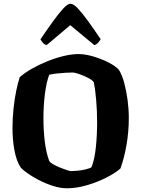

<svg xmlns="http://www.w3.org/2000/svg" viewBox="-20 -1010 758 1030"><path d="M339 0Q303 0 263 -13Q223 -26 187.5 -44.5Q152 -63 125.5 -82Q99 -101 90 -113Q68 -147 57.5 -203.5Q47 -260 47 -323Q47 -375 52.5 -427Q58 -479 67 -523Q76 -567 86 -596Q113 -620 152 -642Q191 -664 234.5 -681.5Q278 -699 321.5 -709.5Q365 -720 401 -720Q437 -720 481 -707Q525 -694 563 -674.5Q601 -655 618 -635Q635 -608 646.5 -565Q658 -522 664.5 -473Q671 -424 671 -377Q671 -303 658.5 -231.5Q646 -160 626 -106Q599 -82 551 -57.5Q503 -33 447 -16.5Q391 0 339 0ZM361 -92Q373 -92 394.5 -94Q416 -96 438 -101Q460 -106 471 -113Q488 -157 494.5 -222Q501 -287 501 -354Q501 -414 496 -473Q491 -532 483 -569Q476 -580 453 -592Q430 -604 405.5 -612.5Q381 -621 368 -621Q353 -621 329.5 -619.5Q306 -618 283 -615.5Q260 -613 244 -609Q229 -569 221 -506.5Q213 -444 213 -375Q213 -309 220.5 -249Q228 -189 244 -147Q249 -138 265.5 -128.5Q282 -119 302 -111Q322 -103 338.5 -97.5Q355 -92 361 -92ZM230 -768Q218 -771 209.5 -781Q201 -791 197 -799Q233 -852 264 -895Q295 -938 319 -964Q343 -990 358 -990Q374 -990 398 -964.5Q422 -939 453 -896Q484 -853 520 -800Q516 -792 507.5 -782Q499 -772 486 -768L357 -875Z"/></svg>

Font: Texturina 72pt Black
Style: Regular
Weight: 900
Designer: Guillermo Torres Carreño
Foundry: Omnibus-Type
Version: Version 1.002; ttfautohint (v1.8.3)